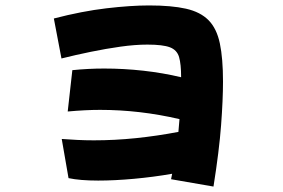

<svg xmlns="http://www.w3.org/2000/svg" viewBox="-20 -624 1040 706"><path d="M232 31 207 -113Q235 -111 264 -109.5Q293 -108 325 -108Q402 -108 479.5 -116Q557 -124 636 -139Q638 -163 640 -186Q494 -220 348 -220Q295 -220 229 -214L246 -366Q305 -372 363 -372Q435 -372 507 -364Q579 -356 646 -340Q646 -388 638.5 -414Q631 -440 605 -450Q579 -460 522 -460Q477 -460 423.5 -452.5Q370 -445 314 -433.5Q258 -422 206 -409L178 -556Q282 -583 371.5 -593.5Q461 -604 528 -604Q611 -604 664 -592Q717 -580 747 -549.5Q777 -519 788.5 -464Q800 -409 800 -324Q800 -258 793 -164Q786 -70 765 62L609 35L613 15Q544 27 472.5 33.5Q401 40 341 40Q274 40 232 31Z"/></svg>

Font: Mochiy Pop One
Style: Regular
Weight: 400
Designer: FONTDASU
Foundry: FONTDASU / Google Inc. / Adobe
Version: Version 2.000